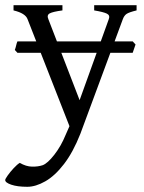

<svg xmlns="http://www.w3.org/2000/svg" viewBox="-42 -474 555 738"><path d="M468 -271H25L15 -282Q18 -290 20 -299Q22 -308 25 -315H468L479 -303ZM483 -454V-434Q454 -427 444.5 -420.5Q435 -414 430 -400L267 40Q239 111 204 156.5Q169 202 132 223Q95 244 63 244Q25 244 1.5 236Q-22 228 -22 218Q-22 214 -12.5 200.5Q-3 187 10.5 172.5Q24 158 34 152Q58 166 81 166.5Q104 167 122 161Q141 154 167 120.5Q193 87 210 45L225 11L64 -400Q56 -423 10 -434V-454H198V-434Q161 -429 149 -422.5Q137 -416 144 -400L264 -89L376 -400Q382 -415 369 -421.5Q356 -428 320 -434V-454Z"/></svg>

Font: ChillKai
Style: Regular
Weight: 400
Designer: ChillType
Foundry: 寒蝉字型
Version: Version 2.000